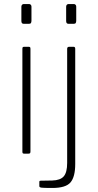

<svg xmlns="http://www.w3.org/2000/svg" viewBox="-20 -762 484 952"><path d="M136 -660Q136 -652 133.5 -648Q131 -644 124 -644H97Q86 -644 86 -658V-729Q86 -735 89.5 -738.5Q93 -742 98 -742H124Q129 -742 132.5 -738.5Q136 -735 136 -729ZM131 -12Q131 -5 129 -2.5Q127 0 119 0H102Q95 0 93 -2Q91 -4 91 -10V-520Q91 -526 93 -528Q95 -530 100 -530H122Q127 -530 129 -528Q131 -526 131 -520ZM358 -660Q358 -652 355.5 -648Q353 -644 346 -644H319Q308 -644 308 -658V-729Q308 -735 311.5 -738.5Q315 -742 320 -742H346Q351 -742 354.5 -738.5Q358 -735 358 -729ZM240 170Q196 170 185.5 168.5Q175 167 175 161V140Q175 134 181 134L239 133Q279 132 296 112.5Q313 93 313 46V-520Q313 -530 323 -530H345Q353 -530 353 -520V51Q353 115 329.5 142.5Q306 170 240 170Z"/></svg>

Font: Libre Franklin Thin
Style: Regular
Weight: 250
Designer: Pablo Impallari, Rodrigo Fuenzalida
Foundry: Impallari Type
Version: Version 1.002; ttfautohint (v1.5)